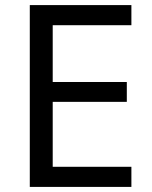

<svg xmlns="http://www.w3.org/2000/svg" viewBox="-20 -734 596 754"><path d="M496 0H97V-714H496V-635H187V-412H478V-334H187V-79H496Z"/></svg>

Font: Noto Sans Lydian
Style: Regular
Weight: 400
Designer: Monotype Design Team
Foundry: Monotype Imaging Inc.
Version: Version 2.002; ttfautohint (v1.8.4.7-5d5b)